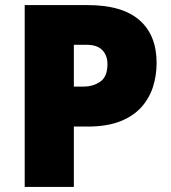

<svg xmlns="http://www.w3.org/2000/svg" viewBox="-20 -734 672 754"><path d="M324 -714Q460 -714 527.5 -655Q595 -596 595 -487Q595 -438 581 -393.5Q567 -349 535.5 -313.5Q504 -278 452 -257.5Q400 -237 324 -237H270V0H77V-714ZM320 -558H270V-394H308Q346 -394 374 -413.5Q402 -433 402 -482Q402 -516 382 -537Q362 -558 320 -558Z"/></svg>

Font: Noto Sans Telugu Black
Style: Regular
Weight: 900
Designer: Jelle Bosma - Monotype Design Team
Foundry: Monotype Imaging Inc.
Version: Version 2.005; ttfautohint (v1.8.4.7-5d5b)